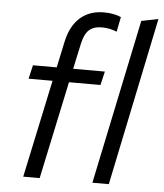

<svg xmlns="http://www.w3.org/2000/svg" viewBox="-53 -792 714 838"><g transform="rotate(5 304.0 -372.5)"><path d="M80 0 171 -428H66L80 -488H184L209 -605Q224 -673 265 -709Q306 -745 368 -745Q390 -745 409 -741.5Q428 -738 444 -731L431 -666Q399 -679 366 -679Q329 -679 309 -660.5Q289 -642 280 -599L256 -488H395L381 -428H243L152 0ZM383 0 534 -722 608 -737 455 0Z"/></g></svg>

Font: Red Hat Text
Style: Italic
Weight: 400
Italic angle: -12°
Designer: Pentagram, MCKL
Foundry: Pentagram, MCKL
Version: Version 1.023